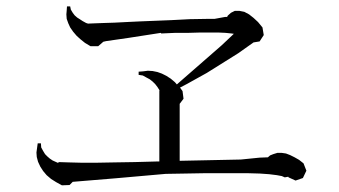

<svg xmlns="http://www.w3.org/2000/svg" viewBox="-20 -674 1040 589"><path d="M853.5 -129.9 844.7 -133.8 829.1 -136.7 805.7 -139.6 777.3 -141.6 742.2 -142.6H656.2H604.5L546.9 -141.6L488.3 -140.6L334 -127L203.1 -116.2L193.4 -106.4L169.9 -105.5L152.3 -115.2L136.7 -125L123 -136.7L112.3 -149.4L103.5 -163.1L96.7 -177.7L92.8 -192.4L91.8 -206.1L93.8 -220.7L95.7 -234.4H105.5L106.4 -221.7L112.3 -210.9L118.2 -201.2L125 -194.3L132.8 -187.5L141.6 -181.6L152.3 -176.8L159.2 -173.8V-176.8L190.4 -175.8L229.5 -174.8H276.4L331.1 -175.8L393.6 -176.8L462.9 -178.7H468.8V-396.5H469.7L462.9 -407.2L456.1 -416L448.2 -423.8L439.5 -430.7L428.7 -436.5L418 -442.4L405.3 -444.3V-454.1L418.9 -455.1L433.6 -457L448.2 -456.1L462.9 -453.1L476.6 -448.2L490.2 -441.4L503.9 -432.6L516.6 -421.9L522.5 -415L660.2 -535.2L694.3 -567.4L697.3 -570.3L690.4 -571.3L671.9 -573.2L650.4 -574.2H592.8L557.6 -573.2H517.6L474.6 -571.3L473.6 -573.2L373 -557.6L305.7 -547.9L296.9 -545.9L281.2 -532.2H257.8L241.2 -542L226.6 -553.7L214.8 -564.5L204.1 -577.1L195.3 -589.8L189.5 -602.5L184.6 -616.2L183.6 -629.9L184.6 -641.6L185.5 -654.3H195.3L197.3 -644.5L203.1 -634.8L209 -627L216.8 -620.1L224.6 -615.2L233.4 -609.4L244.1 -603.5L250 -601.6L272.5 -602.5L299.8 -603.5L331.1 -604.5L368.2 -606.4L410.2 -608.4L506.8 -612.3L562.5 -615.2L623 -616.2H638.7L670.9 -622.1H676.8L678.7 -626L688.5 -634.8L700.2 -640.6H714.8L729.5 -637.7L744.1 -629.9L757.8 -619.1L771.5 -606.4L785.2 -589.8L789.1 -566.4L776.4 -546.9L757.8 -543.9L710.9 -510.7L614.3 -450.2L552.7 -416L532.2 -405.3L540 -394.5L543 -371.1L531.2 -355.5V-180.7L718.8 -184.6L776.4 -190.4L801.8 -191.4L808.6 -197.3L818.4 -201.2L831.1 -205.1H843.8L857.4 -203.1L870.1 -198.2L883.8 -191.4L897.5 -183.6L911.1 -172.9L919.9 -150.4L909.2 -127.9L886.7 -120.1L865.2 -129.9L864.3 -131.8Z"/></svg>

Font: Kurinto Seri
Style: Regular
Weight: 400
Designer: Kurinto was developed by Clint Goss from a range of fonts that are compatible with the SIL Open Font License Version 1.1
Foundry: Clinton F. Goss
Version: Version 2.196; July 25, 2020